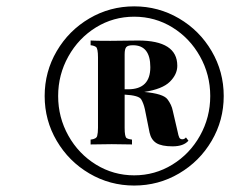

<svg xmlns="http://www.w3.org/2000/svg" viewBox="-20 -802 725 598"><path d="M379.9 -523.9Q448.2 -524.4 448.2 -592.8Q448.2 -661.1 394 -661.1Q378.4 -661.1 373.3 -655.3Q368.2 -649.4 368.2 -632.8V-523.9ZM532.2 -597.2Q532.2 -570.3 509 -547.4Q485.8 -524.4 429.2 -515.6Q488.3 -510.3 501.5 -492.9Q514.6 -475.6 518.1 -457L533.2 -392.1Q535.6 -379.4 538.3 -373.8Q541 -368.2 547.9 -368.2Q554.7 -368.2 559.1 -374L566.9 -363.8Q551.8 -346.2 517.6 -346.2Q483.4 -346.2 467 -356.4Q450.7 -366.7 445.8 -389.2L431.2 -461.9Q427.2 -480 419.9 -492.4Q412.6 -504.9 368.2 -507.3V-403.8Q368.2 -375.5 374.5 -371.8Q380.9 -368.2 391.1 -367.2V-352.1L328.1 -353L262.2 -352.1V-367.2Q280.3 -369.1 282.7 -378.7Q285.2 -388.2 285.2 -403.8V-623Q285.2 -651.9 278.6 -656Q272 -660.2 262.2 -661.1V-675.8Q275.9 -674.8 324.2 -674.8L410.2 -675.8Q532.2 -675.8 532.2 -597.2ZM603 -379.6Q634.8 -436.5 634.8 -502.9Q634.8 -569.3 603 -626.2Q571.3 -683.1 517.1 -716.6Q462.9 -750 397.9 -750Q333 -750 278.8 -716.6Q224.6 -683.1 192.9 -626.2Q161.1 -569.3 161.1 -502.9Q161.1 -436.5 192.9 -379.6Q224.6 -322.8 279.1 -289.3Q333.5 -255.9 397.9 -255.9Q462.4 -255.9 516.8 -289.3Q571.3 -322.8 603 -379.6ZM639.2 -642.8Q676.8 -578.6 676.8 -502.9Q676.8 -427.2 639.2 -363.3Q601.6 -299.3 537.6 -261.7Q473.6 -224.1 397.9 -224.1Q322.3 -224.1 258.3 -261.7Q194.3 -299.3 156.7 -363.3Q119.1 -427.2 119.1 -502.9Q119.1 -578.6 156.7 -642.8Q194.3 -707 258.3 -744.6Q322.3 -782.2 397.9 -782.2Q473.6 -782.2 537.6 -744.6Q601.6 -707 639.2 -642.8Z"/></svg>

Font: PlayfairDisplay-BoldItalic
Style: Bold Italic
Weight: 700
Italic angle: -14.9847°
Designer: Claus Eggers Sørensen
Foundry: Claus Eggers Sørensen
Version: Version 1.002;PS 001.002;hotconv 1.0.70;makeotf.lib2.5.58329